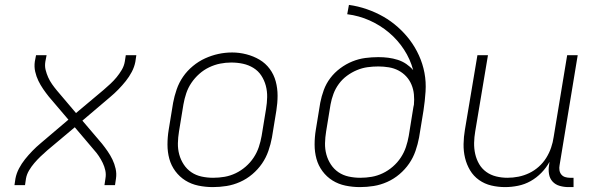

<svg xmlns="http://www.w3.org/2000/svg" viewBox="-20 -755 2440 783"><path d="M39 0 43 -27Q47 -48 57.5 -68Q68 -88 82 -105.5Q96 -123 112 -139.5Q128 -156 146 -171L259 -267L179 -361Q167 -376 156 -392Q145 -408 136.5 -425.5Q128 -443 123.5 -463Q119 -483 122 -504L127 -530H170L165 -504Q162 -486 166 -470Q170 -454 176.5 -439.5Q183 -425 192.5 -411.5Q202 -398 212 -386L290 -294L402 -388Q416 -400 430 -413Q444 -426 455.5 -440Q467 -454 476.5 -470Q486 -486 489 -504L493 -530H536L532 -503Q528 -482 517.5 -462Q507 -442 493 -424.5Q479 -407 463 -390.5Q447 -374 429 -359L316 -263L396 -169Q408 -154 419 -138Q430 -122 438.5 -104.5Q447 -87 451.5 -67Q456 -47 453 -27L449 0H406L410 -27Q413 -44 409.5 -60Q406 -76 399 -90.5Q392 -105 383 -118.5Q374 -132 363 -144L285 -236L173 -142Q159 -130 145.5 -117Q132 -104 120 -90Q108 -76 98.5 -60Q89 -44 86 -27L82 0Z M848 8Q818 8 789 2Q760 -4 736 -19Q712 -34 695 -57Q678 -80 670.5 -107.5Q663 -135 663 -165.5Q663 -196 668 -226L686 -336Q691 -363 700.5 -390.5Q710 -418 726.5 -442Q743 -466 766.5 -485.5Q790 -505 816.5 -517Q843 -529 870.5 -535Q898 -541 927 -541Q956 -541 985 -533.5Q1014 -526 1038.5 -511.5Q1063 -497 1080 -474Q1097 -451 1104.5 -423Q1112 -395 1112 -365Q1112 -335 1107 -304L1089 -194Q1084 -167 1074.5 -139.5Q1065 -112 1048.5 -88Q1032 -64 1009 -44.5Q986 -25 959 -13Q932 -1 904 3.5Q876 8 848 8ZM849 -30Q849 -30 849 -30Q849 -30 849 -30Q873 -30 896 -34Q919 -38 941 -48.5Q963 -59 982 -75.5Q1001 -92 1014.5 -112.5Q1028 -133 1035.5 -155.5Q1043 -178 1047 -201L1065 -311Q1069 -335 1069.5 -359Q1070 -383 1064 -405.5Q1058 -428 1045.5 -447Q1033 -466 1013.5 -478Q994 -490 971 -495Q948 -500 923 -500Q900 -500 877.5 -495.5Q855 -491 833 -480.5Q811 -470 792.5 -453.5Q774 -437 760.5 -417Q747 -397 739.5 -374.5Q732 -352 728 -329L710 -219Q706 -195 705.5 -171Q705 -147 711 -125Q717 -103 729.5 -84Q742 -65 760.5 -52.5Q779 -40 802 -35Q825 -30 849 -30Z M1448 8Q1418 8 1389 2Q1360 -4 1336 -19Q1312 -34 1295 -57Q1278 -80 1270.5 -107.5Q1263 -135 1263 -165.5Q1263 -196 1268 -226L1286 -336Q1291 -362 1300.5 -388Q1310 -414 1327 -436.5Q1344 -459 1367.5 -476.5Q1391 -494 1417 -504.5Q1443 -515 1469.5 -518.5Q1496 -522 1523 -522Q1544 -522 1563.5 -519.5Q1583 -517 1602 -511Q1621 -505 1637 -494Q1653 -483 1665 -469Q1653 -514 1627.5 -553Q1602 -592 1566.5 -622Q1531 -652 1487.5 -671.5Q1444 -691 1396 -697L1403 -735Q1440 -730 1476 -717.5Q1512 -705 1543.5 -687Q1575 -669 1602.5 -644.5Q1630 -620 1651.5 -591.5Q1673 -563 1688.5 -529Q1704 -495 1711 -458Q1718 -421 1715.5 -382Q1713 -343 1707 -304L1689 -194Q1684 -167 1674.5 -139.5Q1665 -112 1648.5 -88Q1632 -64 1609 -44.5Q1586 -25 1559 -13Q1532 -1 1504 3.5Q1476 8 1448 8ZM1449 -30Q1449 -30 1449 -30Q1449 -30 1449 -30Q1473 -30 1496 -34Q1519 -38 1541 -48.5Q1563 -59 1582 -75.5Q1601 -92 1614.5 -112.5Q1628 -133 1635.5 -155.5Q1643 -178 1647 -201L1666 -319L1668 -328Q1670 -349 1668 -370Q1666 -391 1658 -410Q1650 -429 1636.5 -443.5Q1623 -458 1605 -467.5Q1587 -477 1565.5 -480.5Q1544 -484 1523 -484Q1501 -484 1479 -481Q1457 -478 1435.5 -469Q1414 -460 1395 -446Q1376 -432 1362 -413Q1348 -394 1340 -372.5Q1332 -351 1328 -329L1310 -219Q1306 -195 1305.5 -171Q1305 -147 1311 -125Q1317 -103 1329.5 -84Q1342 -65 1360.5 -52.5Q1379 -40 1402 -35Q1425 -30 1449 -30Z M2040 8Q2011 8 1983.5 1.5Q1956 -5 1933.5 -21Q1911 -37 1897 -60.5Q1883 -84 1876.5 -111Q1870 -138 1870.5 -167.5Q1871 -197 1876 -226L1927 -530H1970L1918 -219Q1914 -196 1913.5 -172.5Q1913 -149 1918 -127Q1923 -105 1934 -86Q1945 -67 1963 -54Q1981 -41 2003.5 -35.5Q2026 -30 2049 -30Q2072 -30 2094.5 -34.5Q2117 -39 2138 -49Q2159 -59 2177 -75Q2195 -91 2207.5 -111Q2220 -131 2227.5 -153Q2235 -175 2238 -197L2293 -530H2336L2262 -81Q2260 -71 2261.5 -61Q2263 -51 2269 -43.5Q2275 -36 2284.5 -33Q2294 -30 2304 -30H2319V8H2298Q2280 8 2262.5 3Q2245 -2 2233.5 -14.5Q2222 -27 2219 -45Q2216 -63 2219 -81L2221 -95Q2208 -71 2188 -50.5Q2168 -30 2144 -16.5Q2120 -3 2093 2.5Q2066 8 2040 8Z"/></svg>

Font: Iosevka Curly XLtEx
Style: Italic
Weight: 200
Width: 7
Italic angle: -9°
Monospace: yes
Designer: Belleve Invis
Foundry: Belleve Invis
Version: Version 11.1.0; ttfautohint (v1.8.3)